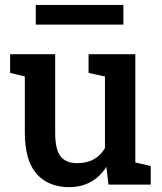

<svg xmlns="http://www.w3.org/2000/svg" viewBox="-20 -748 656 778"><path d="M260.7 10.3Q175.8 10.3 128.2 -43.7Q80.6 -97.7 80.6 -211.4V-438L21 -452.6V-528.3H80.6H203.6V-210.4Q203.6 -142.1 225.3 -114.5Q247.1 -86.9 292.5 -86.9Q332.5 -86.9 360.6 -102.8Q388.7 -118.7 405.3 -147.9V-438L338.9 -452.6V-528.3H405.3H528.3V-89.8L590.8 -75.2V0H419.4L411.1 -71.8Q386.2 -32.2 347.9 -11Q309.6 10.3 260.7 10.3ZM125 -648.4V-728H480V-648.4Z"/></svg>

Font: Roboto Slab LO Medium
Style: Regular
Weight: 500
Designer: Google
Version: Version 2.000